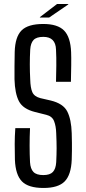

<svg xmlns="http://www.w3.org/2000/svg" viewBox="-20 -926 428 953"><path d="M196 7Q121 7 89 -25.5Q57 -58 54 -133Q53 -176 53 -211.5Q53 -247 56 -290H129Q127 -247 127 -204Q127 -161 129 -121Q131 -88 146 -72.5Q161 -57 195 -57Q228 -57 242.5 -72.5Q257 -88 259 -121Q261 -161 261 -191Q261 -221 259 -265Q258 -300 248.5 -324.5Q239 -349 210 -356L154 -370Q94 -385 74 -423.5Q54 -462 52 -532Q52 -563 52 -598.5Q52 -634 53 -668Q55 -743 87 -775Q119 -807 195 -807Q266 -807 298 -774.5Q330 -742 333 -667Q334 -641 333.5 -601.5Q333 -562 332 -520H258Q259 -560 259.5 -600Q260 -640 258 -680Q256 -743 195 -743Q161 -743 146.5 -727.5Q132 -712 130 -680Q128 -643 128 -606Q128 -569 130 -532Q131 -490 140.5 -468.5Q150 -447 180 -439L232 -427Q294 -412 314 -372.5Q334 -333 336 -265Q337 -237 337 -216.5Q337 -196 337 -177Q337 -158 336 -133Q333 -58 301 -25.5Q269 7 196 7ZM178 -839V-841L263 -906H319V-904L224 -839Z"/></svg>

Font: Big Shoulders Display Medium
Style: Regular
Weight: 500
Designer: Patric King
Foundry: XO Type Co
Version: Version 1.000; ttfautohint (v1.8.2)